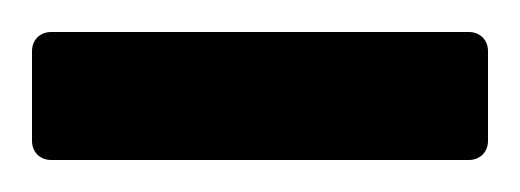

<svg xmlns="http://www.w3.org/2000/svg" viewBox="-20 -683 325 120"><path d="M273 -583C280 -583 285 -588 285 -595V-651C285 -658 280 -663 273 -663H12C5 -663 0 -658 0 -651V-595C0 -588 5 -583 12 -583Z"/></svg>

Font: Barlow SemiBold Numbers
Style: Regular
Weight: 600
Designer: Jeremy Tribby
Foundry: Tribby Type
Version: Version 1.408